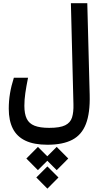

<svg xmlns="http://www.w3.org/2000/svg" viewBox="-20 -713 626 1177"><path d="M271 174.3Q188.5 174.3 136 149.4Q83.5 124.5 58.6 75.2Q33.7 25.9 33.7 -46.4Q33.7 -94.2 41.3 -140.1Q48.8 -186 64.9 -236.3H151.9Q141.1 -183.1 135.3 -142.6Q129.4 -102.1 129.4 -64.5Q129.4 -15.1 143.8 14.6Q158.2 44.4 191.7 57.6Q225.1 70.8 281.7 70.8Q347.7 70.8 379.6 54.9Q411.6 39.1 421.6 7.1Q431.6 -24.9 430.2 -73.7L414.6 -693.4H515.1L529.8 -130.9Q532.7 -20.5 506.8 46.6Q481 113.8 422.9 144Q364.7 174.3 271 174.3ZM270.5 307.1 338.4 375 270.5 443.4 202.6 375ZM327.6 187.5 398.4 258.8 327.6 330.1 256.3 258.8ZM212.4 187.5 283.7 258.8 212.4 330.1 141.6 258.8Z"/></svg>

Font: Cascadia Code
Style: Regular
Weight: 400
Designer: Aaron Bell
Foundry: Saja Typeworks
Version: Version 2404.023